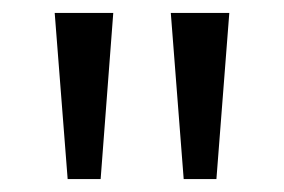

<svg xmlns="http://www.w3.org/2000/svg" viewBox="-20 -734 441 298"><path d="M155.8 -713.9 136.2 -456.1H85L64.9 -713.9ZM335.9 -713.9 315.9 -456.1H265.1L245.1 -713.9Z"/></svg>

Font: f08361285
Style: Regular
Weight: 400
Foundry: Ascender Corporation
Version: Version 1.10